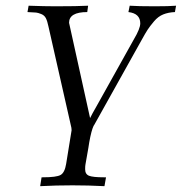

<svg xmlns="http://www.w3.org/2000/svg" viewBox="-20 -450 630 665"><path d="M75.2 -408.2 79.1 -430.2Q135.3 -428.2 171.9 -428.2Q247.1 -428.2 285.2 -430.2L282.2 -408.2Q219.2 -408.2 219.2 -371.1Q219.2 -371.1 292 -41Q298.8 -55.2 314.9 -83L443.8 -314Q465.8 -351.1 465.8 -369.1Q465.8 -403.3 424.8 -408.2L429.2 -430.2Q458 -428.2 516.1 -428.2Q565.9 -428.2 589.8 -430.2L585.9 -408.2Q563 -407.2 545.4 -400.1Q527.8 -393.1 513.4 -376Q499 -358.9 491.5 -347.4Q483.9 -335.9 469.2 -309.1L306.2 -17.1Q305.2 -16.1 304.2 -14.2Q296.4 2 289.1 43Q288.1 47.9 286.1 62Q280.3 96.2 275.9 120.1Q274.9 125 274.9 136.2Q274.9 153.3 288.3 158.7Q301.8 164.1 339.8 164.1H347.2L341.8 194.8Q285.6 191.9 231 191.9Q173.8 191.9 119.1 194.8L124 164.1H127.9Q175.8 164.1 189.9 156Q204.1 147.9 209 118.2L228 1Q228 -6.8 225.1 -17.1L147.9 -357.9Q144 -377 138.9 -387Q133.8 -397 122.8 -401.4Q111.8 -405.8 105 -406.5Q98.1 -407.2 75.2 -408.2Z"/></svg>

Font: CMU Serif Extra
Style: RomanSlanted
Weight: 500
Italic angle: -9.46001°
Version: Version 0.7.0